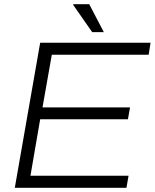

<svg xmlns="http://www.w3.org/2000/svg" viewBox="-20 -888 732 908"><path d="M50 0 170 -686H692L683 -629H225L181 -380H595L585 -324H170L124 -57H588L578 0ZM416 -736 326 -865 327 -868H402L471 -736Z"/></svg>

Font: Archivo SemiBold ExtraLight
Style: Italic
Weight: 250
Italic angle: -10°
Version: Version 2.001